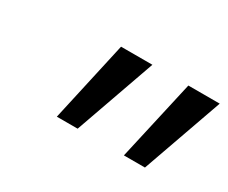

<svg xmlns="http://www.w3.org/2000/svg" viewBox="-62 -874 750 632"><g transform="rotate(30 313.5 -557.5)"><path d="M439 -404.8 507.8 -710H627L519 -404.8ZM184.1 -404.8 252 -710H371.1L263.2 -404.8Z"/></g></svg>

Font: IntelOne Mono
Style: Italic
Weight: 400
Italic angle: -16°
Designer: Fred Shallcrass
Foundry: Frere-Jones Type LLC
Version: Version 1.200;hotconv 1.1.0;makeotfexe 2.6.0;FJTRelease1.2